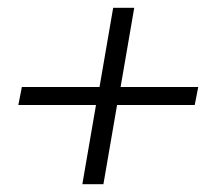

<svg xmlns="http://www.w3.org/2000/svg" viewBox="-20 -531 540 492"><path d="M479 -262H280L245 -59H191L226 -262H27L36 -308H235L270 -511H324L289 -308H488Z"/></svg>

Font: Niramit ExtraLight
Style: Italic
Weight: 200
Italic angle: -10°
Designer: Katatrad Aksorn Co.,Ltd.
Foundry: Cadson Demak Co.,Ltd.
Version: Version 1.000; ttfautohint (v1.6)